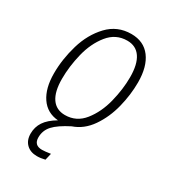

<svg xmlns="http://www.w3.org/2000/svg" viewBox="-182 -626 832 933"><g transform="rotate(30 234.0 -160.0)"><path d="M136 129Q136 173 181 173Q197 173 229 168L220 206Q196 212 175 212Q138 212 116 190.5Q94 169 94 132Q94 95 113.5 65.5Q133 36 177 10Q114 5 80 -45Q46 -95 46 -178Q46 -258 70 -339.5Q94 -421 146.5 -476.5Q199 -532 277 -532Q347 -532 384.5 -482Q422 -432 422 -344Q422 -275 404 -203Q386 -131 347 -74.5Q308 -18 249 2Q188 33 162 61.5Q136 90 136 129ZM193 -29Q257 -29 298 -80.5Q339 -132 357.5 -205.5Q376 -279 376 -347Q376 -419 350.5 -456.5Q325 -494 276 -494Q212 -494 170.5 -442.5Q129 -391 111 -317.5Q93 -244 93 -175Q93 -103 118.5 -66Q144 -29 193 -29Z"/></g></svg>

Font: Fira Sans Extra Condensed ExtraLight
Style: Italic
Weight: 275
Width: 3
Italic angle: -8°
Designer: Carrois Corporate & Edenspiekermann AG
Foundry: Carrois Corporate GbR & Edenspiekermann AG
Version: Version 4.203